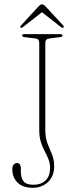

<svg xmlns="http://www.w3.org/2000/svg" viewBox="-20 -858 344 888"><path d="M230.5 -89Q230.5 -43 202 -16.2Q173.5 10.5 131.5 10.5Q85 10.5 61 -13.8Q37 -38 37 -73.5Q37 -104 60 -104Q67.5 -104 72 -97.2Q76.5 -90.5 76.5 -82V-61.5Q76.5 -35 89.2 -19.2Q102 -3.5 135.5 -3.5Q169 -3.5 190.2 -23Q211.5 -42.5 211.5 -81.5Q211.5 -104 204 -122.2Q196.5 -140.5 186.5 -159.2Q176.5 -178 169 -201Q161.5 -224 161.5 -256.5V-659.5Q161.5 -678 144.5 -680L92.5 -686.5Q82.5 -687.5 82.5 -694Q82.5 -700 91 -700H260.5Q269 -700 269 -694Q269 -687.5 259 -686.5L208 -680Q189.5 -678 189.5 -659.5V-259Q189.5 -220 199.8 -194Q210 -168 220.2 -144.2Q230.5 -120.5 230.5 -89ZM87 -733.5Q79.5 -727 76 -730Q71 -734 77 -740L157.5 -827.5Q167.5 -838 174 -838Q181.5 -838 191.5 -827.5L272.5 -740Q277.5 -734 272.5 -730Q268.5 -727 261 -733.5L174 -801.5Z"/></svg>

Font: Fraunces 144pt Soft Thin
Style: Regular
Weight: 100
Version: Version 1.000;[0bf87f6ff]